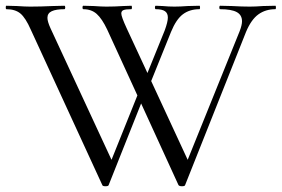

<svg xmlns="http://www.w3.org/2000/svg" viewBox="-23 -645 980 668"><path d="M935 -613Q901 -613 876 -595Q851 -577 833 -534L621 -1Q620 3 610 3Q601 3 598 -1L468 -285L355 -1Q354 3 344 3Q334 3 333 -1L84 -542Q66 -583 48 -598Q30 -613 -1 -613Q-3 -613 -3 -619Q-3 -625 -1 -625L36 -624Q64 -622 82 -622Q118 -622 160 -624L201 -625Q204 -625 204 -619Q204 -613 201 -613Q172 -613 157 -606Q142 -599 142 -583Q142 -570 153 -546L365 -89L455 -313L350 -542Q332 -580 313.5 -596.5Q295 -613 267 -613Q264 -613 264 -619Q264 -625 267 -625L303 -624Q331 -622 347 -622Q376 -622 406 -624L434 -625Q436 -625 436 -619Q436 -613 434 -613Q415 -613 407 -610Q399 -607 399 -598Q399 -587 418 -546L490 -391L550 -539Q561 -569 561 -584Q561 -599 551 -606Q541 -613 519 -613Q516 -613 516 -619Q516 -625 519 -625L543 -624Q563 -622 584 -622Q604 -622 630 -624L671 -625Q673 -625 673 -619Q673 -613 671 -613Q637 -613 613.5 -595.5Q590 -578 572 -534L503 -363L630 -89L811 -537Q819 -558 819 -571Q819 -593 800.5 -603Q782 -613 743 -613Q740 -613 740 -619Q740 -625 743 -625L784 -624Q818 -622 846 -622Q866 -622 892 -624L935 -625Q937 -625 937 -619Q937 -613 935 -613Z"/></svg>

Font: Cormorant Garamond
Style: Regular
Weight: 400
Designer: Christian Thalmann (Catharsis Fonts)
Version: Version 3.000